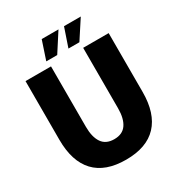

<svg xmlns="http://www.w3.org/2000/svg" viewBox="-209 -1047 1122 1200"><g transform="rotate(-30 351.5 -446.5)"><path d="M351 12Q202 12 126.5 -68.5Q51 -149 51 -304V-728H235V-292Q235 -218 263 -177Q291 -136 351 -136Q411 -136 439 -177Q467 -218 467 -292V-728H651V-304Q651 -149 575.5 -68.5Q500 12 351 12ZM225 -770 270 -905H391L304 -770ZM385 -770 431 -905H552L464 -770Z"/></g></svg>

Font: Murecho ExtraBold
Style: Regular
Weight: 800
Designer: Neil Summerour
Foundry: Positype
Version: Version 1.010; ttfautohint (v1.8.3)